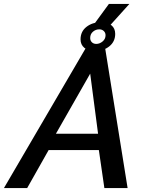

<svg xmlns="http://www.w3.org/2000/svg" viewBox="-70 -955 739 975"><path d="M477 -813 407 -831 483 -935H587ZM365 -710H464L578 0H460L432 -193H177L68 0H-50ZM428 -276 388 -581 214 -276ZM339 -755Q339 -795 369 -818.5Q399 -842 442 -842Q477 -842 496 -826.5Q515 -811 515 -783Q515 -744 485.5 -720Q456 -696 411 -696Q378 -696 358.5 -712Q339 -728 339 -755ZM434 -806Q416 -806 402 -794Q388 -782 388 -762Q388 -749 396.5 -740.5Q405 -732 419 -732Q436 -732 451 -744.5Q466 -757 466 -776Q466 -789 457 -797.5Q448 -806 434 -806Z"/></svg>

Font: Raleway Thin SemiBold
Style: Italic
Weight: 600
Italic angle: -12°
Version: Version 4.026